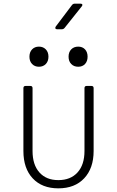

<svg xmlns="http://www.w3.org/2000/svg" viewBox="-20 -1020 640 1050"><path d="M299 10Q210 10 159 -44.5Q108 -99 108 -194V-538Q108 -550 120 -550H146Q158 -550 158 -538V-194Q158 -119 195.5 -77Q233 -35 299 -35Q366 -35 404 -77Q442 -119 442 -194V-538Q442 -550 454 -550H480Q492 -550 492 -538V-194Q492 -100 440.5 -45Q389 10 299 10ZM408 -655Q384 -655 369.5 -670Q355 -685 355 -710Q355 -735 369.5 -750Q384 -765 408 -765Q431 -765 445 -750Q459 -735 459 -710Q459 -685 445 -670Q431 -655 408 -655ZM193 -655Q170 -655 155.5 -670Q141 -685 141 -710Q141 -735 155.5 -750Q170 -765 193 -765Q216 -765 230.5 -750Q245 -735 245 -710Q245 -685 230.5 -670Q216 -655 193 -655ZM292 -860Q285 -860 283 -864.5Q281 -869 285 -875L374 -993Q380 -1000 389 -1000H420Q428 -1000 430 -995.5Q432 -991 427 -985L333 -867Q327 -860 318 -860Z"/></svg>

Font: Pitagon Sans Mono Thin
Style: Regular
Weight: 100
Monospace: yes
Designer: Travis Tran
Foundry: Pitagon
Version: Version 1.001; ttfautohint (v1.8.4.7-5d5b);gftools[0.9.26]